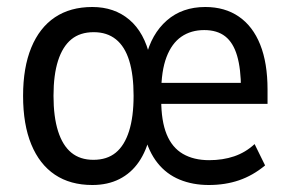

<svg xmlns="http://www.w3.org/2000/svg" viewBox="-20 -520 828 549"><path d="M244 9Q181 9 137 -20.5Q93 -50 69.5 -107Q46 -164 46 -246Q46 -327 69.5 -384Q93 -441 137 -470.5Q181 -500 244 -500Q307 -500 350 -463.5Q393 -427 409 -356H397Q413 -423 457 -461.5Q501 -500 567 -500Q623 -500 663 -472.5Q703 -445 724 -392.5Q745 -340 745 -264V-223H427V-283H684L669 -266Q669 -323 658 -360.5Q647 -398 624 -416Q601 -434 564 -434Q526 -434 498.5 -415Q471 -396 456 -356.5Q441 -317 441 -255V-234Q441 -174 456.5 -136Q472 -98 503 -80Q534 -62 578 -62Q617 -62 649.5 -73Q682 -84 708 -108L738 -47Q703 -18 663.5 -4.5Q624 9 577 9Q531 9 493.5 -6.5Q456 -22 430.5 -54Q405 -86 393 -134H409Q399 -89 377 -57Q355 -25 321.5 -8Q288 9 244 9ZM247 -63Q286 -63 311 -83.5Q336 -104 349 -145Q362 -186 362 -246Q362 -306 349.5 -346.5Q337 -387 311.5 -407.5Q286 -428 248 -428Q209 -428 184 -407.5Q159 -387 146 -346.5Q133 -306 133 -246Q133 -186 146 -145Q159 -104 184 -83.5Q209 -63 247 -63Z"/></svg>

Font: Nunito Sans 10pt Condensed Medium
Style: Regular
Weight: 500
Width: 3
Designer: Vernon Adams
Foundry: Vernon Adams
Version: Version 3.101;gftools[0.9.27]